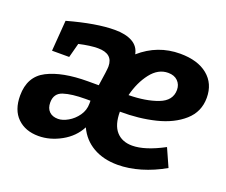

<svg xmlns="http://www.w3.org/2000/svg" viewBox="-97 -693 1000 851"><g transform="rotate(20 403.0 -267.0)"><path d="M456 -213Q456 -151 483 -120.5Q510 -90 558 -90Q618 -90 706 -137L744 -52Q690 -21 634 -4.5Q578 12 526 12Q459 12 410.5 -16Q362 -44 338 -96Q312 -46 259.5 -17Q207 12 153 12Q91 12 53.5 -24.5Q16 -61 16 -129Q16 -219 86.5 -255Q157 -291 277 -291H328Q340 -367 340 -384Q340 -444 269 -444Q233 -444 180 -432L162 -364H81L92 -509Q225 -546 312 -546Q363 -546 394.5 -528.5Q426 -511 433 -475Q514 -546 620 -546Q703 -546 750 -507.5Q797 -469 797 -402Q797 -336 748.5 -293Q700 -250 622.5 -231Q545 -212 456 -213ZM467 -295Q548 -296 604.5 -317.5Q661 -339 661 -390Q661 -415 644.5 -431.5Q628 -448 599 -448Q552 -448 517.5 -403.5Q483 -359 467 -295ZM317 -200V-214H294Q229 -214 190.5 -201.5Q152 -189 152 -146Q152 -119 167 -104Q182 -89 209 -89Q230 -89 255.5 -103.5Q281 -118 299 -143.5Q317 -169 317 -200Z"/></g></svg>

Font: Bitter Pro
Style: Bold Italic
Weight: 700
Italic angle: -9°
Designer: Sol Matas, and Bitter project Authors
Foundry: Sol Matas
Version: Version 1.010